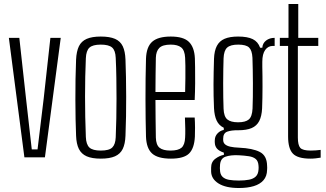

<svg xmlns="http://www.w3.org/2000/svg" viewBox="-20 -790 1638 964"><path d="M102.5 0 24.5 -600H77L110.5 -296.5L139.5 -40H168.5L199.5 -296.5L233 -600H285L205.5 0Z M486 6.5Q442 6.5 415.2 -5.2Q388.5 -17 376 -42.2Q363.5 -67.5 362 -108.5Q360.5 -144 359.5 -190.8Q358.5 -237.5 358.5 -289.5Q358.5 -341.5 359.2 -393.2Q360 -445 362 -491Q364 -532.5 376.2 -557.8Q388.5 -583 415.2 -594.8Q442 -606.5 486 -606.5Q531 -606.5 557.8 -594.8Q584.5 -583 596.5 -557.5Q608.5 -532 610 -491Q611.5 -450.5 612.5 -403Q613.5 -355.5 613.5 -305.2Q613.5 -255 612.8 -205Q612 -155 610 -108.5Q608.5 -67.5 596.2 -42.2Q584 -17 557.2 -5.2Q530.5 6.5 486 6.5ZM486 -34Q528.5 -34 544 -49.8Q559.5 -65.5 561 -100.5Q563 -146.5 564 -195.5Q565 -244.5 565 -295.5Q565 -346.5 564.2 -397.8Q563.5 -449 561 -499.5Q559.5 -537 542.8 -551.5Q526 -566 486 -566Q445.5 -566 429 -550.8Q412.5 -535.5 411 -497Q409 -453 408 -404.5Q407 -356 407 -305.2Q407 -254.5 408 -203.2Q409 -152 411 -102.5Q412.5 -64.5 429 -49.2Q445.5 -34 486 -34Z M838 6.5Q772 6.5 743.5 -19.5Q715 -45.5 713 -104Q712 -145 711.2 -193.2Q710.5 -241.5 710.5 -292.5Q710.5 -343.5 711 -395.2Q711.5 -447 713 -495Q715 -555 744.5 -580.8Q774 -606.5 837.5 -606.5Q901.5 -606.5 928.8 -579.5Q956 -552.5 958.5 -497Q959 -485.5 959.5 -451.5Q960 -417.5 959.8 -373.2Q959.5 -329 957.5 -288H760.5Q760.5 -241.5 761.2 -194Q762 -146.5 762.5 -99.5Q763.5 -62.5 781 -48.2Q798.5 -34 836 -34Q874.5 -34 891.2 -48.2Q908 -62.5 909.5 -99.5Q910.5 -114.5 910.2 -143.5Q910 -172.5 908.5 -200H957.5Q959 -178.5 959.2 -149.2Q959.5 -120 958.5 -104Q955.5 -45 929.2 -19.2Q903 6.5 838 6.5ZM760.5 -328H909.5Q910.5 -361.5 910.8 -396.8Q911 -432 910.8 -460Q910.5 -488 909.5 -500Q907.5 -537.5 889.8 -551.8Q872 -566 837.5 -566Q796.5 -566 780 -549.5Q763.5 -533 762.5 -500Q762 -459 761.2 -416Q760.5 -373 760.5 -328Z M1179.5 154Q1113.5 154 1077.2 131.2Q1041 108.5 1040 71.5Q1040 66.5 1040 61.8Q1040 57 1040 52Q1040 22.5 1061.5 6.8Q1083 -9 1104 -12.5V-23.5Q1079.5 -32 1069.2 -44.2Q1059 -56.5 1058.5 -73.5Q1058.5 -75.5 1058.2 -79.5Q1058 -83.5 1058.5 -87Q1059 -106.5 1072.5 -120.5Q1086 -134.5 1103.5 -137.5V-148.5Q1079 -160.5 1067.8 -184.5Q1056.5 -208.5 1054.5 -246.5Q1053 -278 1052.5 -307.8Q1052 -337.5 1052 -367.2Q1052 -397 1052.8 -428.5Q1053.5 -460 1054.5 -495Q1056 -535 1068.8 -559.5Q1081.5 -584 1107.5 -595.2Q1133.5 -606.5 1175.5 -606.5Q1222.5 -606.5 1249 -593.5Q1275.5 -580.5 1286 -550.5H1297Q1298.5 -573 1316 -586.5Q1333.5 -600 1359 -600V-559.5H1350Q1326 -559.5 1311.5 -539.2Q1297 -519 1297 -479.5V-455.5Q1297.5 -432.5 1297.8 -406.8Q1298 -381 1298 -354Q1298 -327 1297.5 -299.5Q1297 -272 1296 -246Q1294 -206.5 1281.5 -182.2Q1269 -158 1243.5 -147Q1218 -136 1175.5 -136Q1141.5 -136.5 1121 -129Q1100.5 -121.5 1100.5 -94V-87.5Q1100.5 -74 1109.5 -65.8Q1118.5 -57.5 1136.2 -53.5Q1154 -49.5 1180.5 -48.5Q1248.5 -45.5 1284.2 -27.2Q1320 -9 1321 41.5Q1321.5 47 1321.5 52.5Q1321.5 58 1321 63Q1320.5 94.5 1303 114.8Q1285.5 135 1254 144.5Q1222.5 154 1179.5 154ZM1179 116.5Q1209 116.5 1230.5 112.2Q1252 108 1264.2 96.2Q1276.5 84.5 1278 61.5Q1278.5 56.5 1278.5 51.8Q1278.5 47 1278 42Q1276.5 19 1264.2 8.5Q1252 -2 1230 -5.5Q1208 -9 1178.5 -10.5Q1138 -12.5 1111.5 -3Q1085 6.5 1084.5 43.5Q1084 49.5 1084 53.5Q1084 57.5 1084.5 62.5Q1085 85.5 1096.8 97.2Q1108.5 109 1129.8 112.8Q1151 116.5 1179 116.5ZM1175.5 -176Q1212.5 -176 1229.2 -190.2Q1246 -204.5 1248 -245Q1249 -269.5 1249.5 -302.8Q1250 -336 1249.8 -372.2Q1249.5 -408.5 1249 -442Q1248.5 -475.5 1247.5 -500Q1245.5 -537 1230.5 -551.5Q1215.5 -566 1176 -566Q1137 -566 1120.5 -551Q1104 -536 1102.5 -497Q1102 -476 1101.2 -442.8Q1100.5 -409.5 1100.5 -372Q1100.5 -334.5 1101 -300.2Q1101.5 -266 1102.5 -244Q1104 -205 1121.2 -190.5Q1138.5 -176 1175.5 -176Z M1538.5 6.5Q1475 6.5 1450.8 -18.5Q1426.5 -43.5 1426.5 -105V-559.5H1385V-600H1428.5V-770H1477.5V-600H1578V-559.5H1475.5V-99.5Q1475.5 -61.5 1487.5 -47.8Q1499.5 -34 1540.5 -34Q1556 -34 1566 -35Q1576 -36 1590 -37.5V1.5Q1578 3.5 1565.2 5Q1552.5 6.5 1538.5 6.5Z"/></svg>

Font: Big Shoulders Text Thin ExtraLight
Style: Regular
Weight: 250
Version: Version 2.002